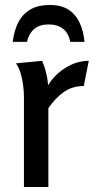

<svg xmlns="http://www.w3.org/2000/svg" viewBox="-20 -750 389 770"><path d="M149 -506Q169 -460 173 -408Q198 -450 242.5 -478Q287 -506 336 -506L316 -405Q270 -405 236 -381Q202 -357 174 -316V0H76V-361Q76 -381 73 -406Q70 -431 63 -455Q56 -479 44 -496ZM31 -582Q36 -626 53 -659.5Q70 -693 101 -711.5Q132 -730 180 -730Q226 -730 255 -711Q284 -692 299.5 -658.5Q315 -625 319 -582H262Q255 -617 233 -634.5Q211 -652 175 -652Q139 -652 117.5 -634Q96 -616 88 -582Z"/></svg>

Font: Rosario Light SemiBold
Style: Regular
Weight: 600
Version: Version 1.101; ttfautohint (v1.8.1.43-b0c9)